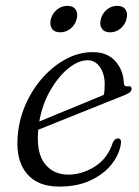

<svg xmlns="http://www.w3.org/2000/svg" viewBox="-20 -646 488 674"><path d="M404 -139Q398 -102 370.8 -68Q343.5 -34 297.2 -12.5Q251 9 188 9Q113 9 75 -35.5Q37 -80 41.5 -159Q44.5 -219 67.5 -273.8Q90.5 -328.5 127.8 -371Q165 -413.5 210.8 -438.2Q256.5 -463 305.5 -463Q357 -463 385 -431.2Q413 -399.5 414.5 -355.5Q415.5 -341 428 -343Q442 -345.5 442 -334Q442 -327.5 436 -322.2Q430 -317 413.5 -310.5Q391 -301.5 351.5 -285.8Q312 -270 266.8 -251.8Q221.5 -233.5 180.5 -217.2Q139.5 -201 114 -190.5Q113.5 -186 113.5 -181.5Q108.5 -107 138.2 -70Q168 -33 219.5 -33Q268.5 -33 313.5 -61.8Q358.5 -90.5 376 -145.5Q383.5 -160.5 393.5 -160Q408 -160 404 -139ZM288 -434.5Q255 -434.5 219.8 -405.8Q184.5 -377 156.5 -328.5Q128.5 -280 118 -219.5Q145.5 -231 186.8 -248Q228 -265 270.2 -282.2Q312.5 -299.5 344.5 -313Q347.5 -327 347.5 -350.5Q347.5 -386.5 330.8 -410.5Q314 -434.5 288 -434.5ZM191.5 -532.5Q171 -532.5 162.2 -545.8Q153.5 -559 158.5 -579Q164 -599 180 -612.2Q196 -625.5 216.5 -625.5Q237 -625.5 245.8 -612.2Q254.5 -599 249 -579Q244 -559 228 -545.8Q212 -532.5 191.5 -532.5ZM366.5 -532.5Q346.5 -532.5 337.5 -545.8Q328.5 -559 334 -579Q339 -599 355 -612.2Q371 -625.5 391.5 -625.5Q412 -625.5 420.8 -612.2Q429.5 -599 424 -579Q419 -559 403 -545.8Q387 -532.5 366.5 -532.5Z"/></svg>

Font: Fraunces 9pt S000 Light
Style: Italic
Weight: 300
Italic angle: -16°
Version: Version 1.000; ttfautohint (v1.8.3)